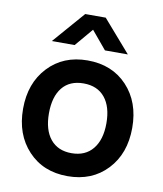

<svg xmlns="http://www.w3.org/2000/svg" viewBox="-87 -846 792 932"><g transform="rotate(10 309.0 -380.0)"><path d="M120.6 -617.7 257.3 -774.9H358.4L495.1 -617.7H382.3L308.1 -706.5L232.9 -617.7ZM308.6 15.1Q188.5 15.1 114.3 -64.2Q40 -143.6 40 -270Q40 -396.5 114.5 -475.8Q189 -555.2 308.6 -555.2Q429.7 -555.2 503.9 -476.1Q578.1 -397 578.1 -270Q578.1 -143.1 503.7 -64Q429.2 15.1 308.6 15.1ZM308.6 -98.1Q376.5 -98.1 413.6 -143.8Q450.7 -189.5 450.7 -270Q450.7 -351.6 413.8 -396.7Q377 -441.9 308.6 -441.9Q240.2 -441.9 203.9 -397Q167.5 -352.1 167.5 -270Q167.5 -188.5 204.3 -143.3Q241.2 -98.1 308.6 -98.1Z"/></g></svg>

Font: Vela Sans Bd
Style: Bold
Weight: 700
Designer: Principal design: Mikhail Sharanda - project Manrope.
Design modification: Ravid Balaliev
Foundry: Mikhail Sharanda
Version: Version 1.001